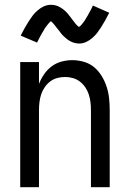

<svg xmlns="http://www.w3.org/2000/svg" viewBox="-20 -778 540 798"><path d="M64 0V-520H142V-429Q150 -450 163 -469Q176 -488 194.5 -502Q213 -516 235.5 -522Q258 -528 280 -528Q305 -528 329 -521Q353 -514 371.5 -498.5Q390 -483 403 -461.5Q416 -440 423.5 -416.5Q431 -393 433.5 -368.5Q436 -344 436 -320V0H358V-320Q358 -337 356 -353.5Q354 -370 349 -385.5Q344 -401 334.5 -415Q325 -429 312 -439Q299 -449 283 -453.5Q267 -458 250 -458Q233 -458 217 -453.5Q201 -449 188 -439Q175 -429 165.5 -415Q156 -401 151 -385.5Q146 -370 144 -353.5Q142 -337 142 -320V0ZM308 -597Q303 -597 298 -598Q293 -599 288.5 -600Q284 -601 279.5 -603Q275 -605 270.5 -607.5Q266 -610 262.5 -612.5Q259 -615 255.5 -618Q252 -621 248 -624.5Q244 -628 240.5 -631.5Q237 -635 234 -639Q231 -643 228.5 -646.5Q226 -650 223 -653.5Q220 -657 216.5 -661.5Q213 -666 210 -670Q207 -674 204 -677.5Q201 -681 197.5 -684.5Q194 -688 192 -690Q189 -688 187 -686Q185 -684 181.5 -680Q178 -676 177 -674.5Q176 -673 174 -670.5Q172 -668 170.5 -666Q169 -664 167 -661Q165 -658 163.5 -655Q162 -652 160 -649Q158 -646 156 -642.5Q154 -639 152 -635.5Q150 -632 147.5 -627.5Q145 -623 143 -619Q141 -615 138.5 -610Q136 -605 134 -601L66 -630Q75 -648 83.5 -663Q92 -678 100 -690.5Q108 -703 116 -713.5Q124 -724 136 -734.5Q148 -745 162 -751.5Q176 -758 192 -758Q202 -758 211.5 -755.5Q221 -753 229.5 -748Q238 -743 245.5 -737Q253 -731 259.5 -723.5Q266 -716 271 -709.5Q276 -703 283 -693.5Q290 -684 295.5 -677.5Q301 -671 308 -666Q311 -668 313 -669.5Q315 -671 318.5 -675Q322 -679 323 -680.5Q324 -682 326 -684.5Q328 -687 329.5 -689Q331 -691 333 -694Q335 -697 336.5 -700Q338 -703 340 -706Q342 -709 344 -712.5Q346 -716 348 -720Q350 -724 352.5 -728Q355 -732 357 -736Q359 -740 361.5 -745Q364 -750 366 -755L434 -725Q425 -707 416.5 -692Q408 -677 400 -664.5Q392 -652 384 -641.5Q376 -631 364 -620.5Q352 -610 338 -603.5Q324 -597 308 -597Z"/></svg>

Font: Iosevka Web
Style: Regular
Weight: 400
Monospace: yes
Designer: Belleve Invis
Foundry: Belleve Invis
Version: Version 28.0.3; ttfautohint (v1.8.3)